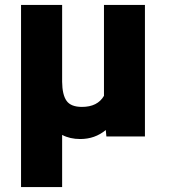

<svg xmlns="http://www.w3.org/2000/svg" viewBox="-20 -548 681 771"><path d="M229.5 -528.3V-219.7Q230 -167.5 247.3 -143.1Q264.6 -118.7 309.1 -118.7Q371.6 -118.7 397.5 -163.1V-528.3H562V0H407.2L404.8 -25.9Q361.3 10.3 302.2 10.3Q260.7 10.3 229.5 -6.3V203.1H64.5V-528.3Z"/></svg>

Font: TypoPRO Roboto
Style: Regular
Weight: 900
Designer: Google
Version: Version 2.136; 2016